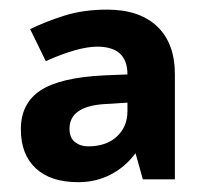

<svg xmlns="http://www.w3.org/2000/svg" viewBox="-20 -742 423 395"><path d="M273.9 -373 258.8 -426.8Q237.8 -398.4 207.5 -382.8Q177.2 -367.2 141.1 -367.2Q84 -367.2 53.5 -395.8Q22.9 -424.3 22.9 -476.1Q22.9 -529.3 63.2 -555.9Q103.5 -582.5 193.8 -586.9L242.2 -588.9Q242.2 -646 180.2 -646Q140.6 -646 74.2 -616.2L42 -682.1Q74.2 -697.8 113 -710Q151.9 -722.2 200.2 -722.2Q267.1 -722.2 303.5 -687.5Q339.8 -652.8 339.8 -588.9V-373ZM123 -477.1Q123 -458.5 134.3 -449.7Q145.5 -440.9 161.1 -440.9Q198.7 -440.9 220.5 -461.2Q242.2 -481.4 242.2 -513.2V-530.8L193.8 -527.8Q123 -522.9 123 -477.1Z"/></svg>

Font: Zoram GWebM
Style: Bold
Weight: 700
Foundry: Ascender Corporation
Version: Version 1.000